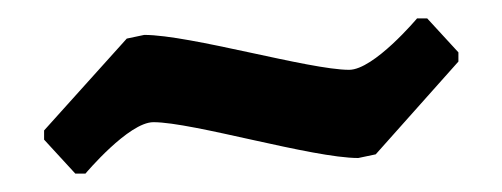

<svg xmlns="http://www.w3.org/2000/svg" viewBox="-20 -368 546 209"><path d="M62 -179H73C73 -179 120 -235 147 -235C190 -235 320 -196 370 -196L389 -200L479 -301V-311L445 -348H434C434 -348 387 -292 360 -292C317 -292 187 -330 137 -330L118 -326L28 -226V-216Z"/></svg>

Font: Alegreya SC
Style: Bold
Weight: 700
Designer: Juan Pablo del Peral
Foundry: Huerta Tipografica
Version: Version 2.007;PS 002.007;hotconv 1.0.88;makeotf.lib2.5.64775